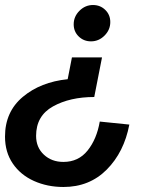

<svg xmlns="http://www.w3.org/2000/svg" viewBox="-27 -556 612 766"><path d="M117 -14Q117 32 148 61Q179 90 226 90Q286 90 322.5 44.5Q359 -1 371 -71L489 -59Q468 51 399 120.5Q330 190 226 190Q162 190 108.5 166Q55 142 24 96.5Q-7 51 -7 -11Q-7 -110 64 -169.5Q135 -229 243 -240L260 -327H380L349 -169Q252 -169 184.5 -131.5Q117 -94 117 -14ZM344 -536Q373 -536 393 -516.5Q413 -497 413 -468Q413 -437 390 -414Q367 -391 336 -391Q307 -391 287 -410.5Q267 -430 267 -459Q267 -490 290 -513Q313 -536 344 -536Z"/></svg>

Font: MedMera Sans Semibold
Style: Italic
Weight: 600
Italic angle: -11°
Designer: Kasper Nordkvist
Foundry: UNCUT.wtf
Version: Version 1.300